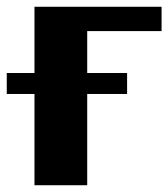

<svg xmlns="http://www.w3.org/2000/svg" viewBox="-56 -548 498 568"><path d="M-36 -270H46V0H202V-270H320V-332H202V-456H422V-528H46V-332H-36Z"/></svg>

Font: Aerodynamic
Style: Bd
Weight: 500
Designer: Google
Version: Version 2.000980; 2014